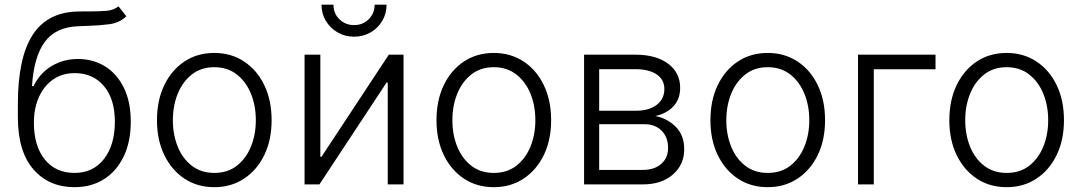

<svg xmlns="http://www.w3.org/2000/svg" viewBox="-20 -776 4553 808"><path d="M478.5 -749.5 511.7 -707.5Q482.9 -679.7 440.2 -674.1Q397.5 -668.5 345.7 -667Q336.4 -666.5 326.9 -666.3Q317.4 -666 307.6 -665.5Q213.4 -661.6 167.7 -598.6Q122.1 -535.6 114.7 -413.6H121.1Q148.4 -469.2 198 -498.5Q247.6 -527.8 308.1 -527.8Q371.1 -527.8 421.4 -497.1Q471.7 -466.3 501 -407.2Q530.3 -348.1 530.3 -263.7Q530.3 -179.7 500.7 -117.9Q471.2 -56.2 418 -22.2Q364.7 11.7 293.5 11.7Q185.5 11.7 120.4 -63.5Q55.2 -138.7 55.2 -282.7V-339.4Q55.2 -529.8 115.7 -626.5Q176.3 -723.1 303.2 -727.5Q318.4 -728 332 -728Q345.7 -728 358.9 -728Q397.9 -728 428.2 -730.5Q458.5 -732.9 478.5 -749.5ZM293.9 -48.3Q372.1 -48.3 417.7 -107.2Q463.4 -166 463.4 -263.7Q463.4 -359.9 417.2 -414.1Q371.1 -468.3 294.9 -468.3Q241.7 -468.3 203.1 -441.2Q164.6 -414.1 143.6 -366.9Q122.6 -319.8 122.6 -260.3Q122.6 -162.1 168.2 -105.2Q213.9 -48.3 293.9 -48.3Z M881.8 11.7Q810.5 11.7 756.3 -24.2Q702.1 -60.1 671.4 -123.5Q640.6 -187 640.6 -270Q640.6 -354 671.4 -417.7Q702.1 -481.4 756.3 -517.3Q810.5 -553.2 881.8 -553.2Q952.6 -553.2 1007.1 -517.3Q1061.5 -481.4 1092.3 -417.7Q1123 -354 1123 -270Q1123 -187 1092.3 -123.5Q1061.5 -60.1 1007.1 -24.2Q952.6 11.7 881.8 11.7ZM881.8 -48.3Q938 -48.3 976.8 -78.6Q1015.6 -108.9 1036.1 -159.2Q1056.6 -209.5 1056.6 -270Q1056.6 -331.1 1036.1 -381.6Q1015.6 -432.1 976.6 -462.6Q937.5 -493.2 881.8 -493.2Q826.2 -493.2 787.4 -462.6Q748.5 -432.1 728 -381.6Q707.5 -331.1 707.5 -270Q707.5 -209.5 727.8 -159.2Q748 -108.9 787.1 -78.6Q826.2 -48.3 881.8 -48.3Z M1678.2 0H1611.8V-428.7H1606.9L1324.2 0H1261.7V-545.9H1328.1V-116.2H1333L1616.2 -545.9H1678.2ZM1470.2 -621.6Q1431.6 -621.6 1400.6 -639.6Q1369.6 -657.7 1351.3 -688.2Q1333 -718.8 1333 -756.3H1383.3Q1383.3 -719.7 1408.2 -695.1Q1433.1 -670.4 1470.2 -670.4Q1506.8 -670.4 1531.7 -695.1Q1556.6 -719.7 1556.6 -756.3H1606.9Q1606.9 -719.2 1588.9 -688.5Q1570.8 -657.7 1539.6 -639.6Q1508.3 -621.6 1470.2 -621.6Z M2058.1 11.7Q1986.8 11.7 1932.6 -24.2Q1878.4 -60.1 1847.7 -123.5Q1816.9 -187 1816.9 -270Q1816.9 -354 1847.7 -417.7Q1878.4 -481.4 1932.6 -517.3Q1986.8 -553.2 2058.1 -553.2Q2128.9 -553.2 2183.3 -517.3Q2237.8 -481.4 2268.6 -417.7Q2299.3 -354 2299.3 -270Q2299.3 -187 2268.6 -123.5Q2237.8 -60.1 2183.3 -24.2Q2128.9 11.7 2058.1 11.7ZM2058.1 -48.3Q2114.3 -48.3 2153.1 -78.6Q2191.9 -108.9 2212.4 -159.2Q2232.9 -209.5 2232.9 -270Q2232.9 -331.1 2212.4 -381.6Q2191.9 -432.1 2152.8 -462.6Q2113.8 -493.2 2058.1 -493.2Q2002.4 -493.2 1963.6 -462.6Q1924.8 -432.1 1904.3 -381.6Q1883.8 -331.1 1883.8 -270Q1883.8 -209.5 1904.1 -159.2Q1924.3 -108.9 1963.4 -78.6Q2002.4 -48.3 2058.1 -48.3Z M2438 0V-545.9H2653.3Q2740.7 -545.9 2791.5 -508.1Q2842.3 -470.2 2842.3 -406.2Q2842.3 -358.9 2814 -328.6Q2785.6 -298.3 2737.8 -287.6Q2786.6 -278.8 2823 -243.2Q2859.4 -207.5 2859.4 -147.9Q2859.4 -83.5 2812 -41.7Q2764.6 0 2685.1 0ZM2501.5 -61H2685.1Q2733.9 -61 2762.7 -86.2Q2791.5 -111.3 2791.5 -153.8Q2791.5 -198.7 2764.2 -226.1Q2736.8 -253.4 2691.9 -253.4H2501.5ZM2501.5 -310.1H2657.2Q2711.9 -310.1 2743.9 -335Q2775.9 -359.9 2775.9 -401.4Q2775.9 -440.9 2743.4 -462.9Q2710.9 -484.9 2653.3 -484.9H2501.5Z M3210.9 11.7Q3139.6 11.7 3085.4 -24.2Q3031.2 -60.1 3000.5 -123.5Q2969.7 -187 2969.7 -270Q2969.7 -354 3000.5 -417.7Q3031.2 -481.4 3085.4 -517.3Q3139.6 -553.2 3210.9 -553.2Q3281.7 -553.2 3336.2 -517.3Q3390.6 -481.4 3421.4 -417.7Q3452.1 -354 3452.1 -270Q3452.1 -187 3421.4 -123.5Q3390.6 -60.1 3336.2 -24.2Q3281.7 11.7 3210.9 11.7ZM3210.9 -48.3Q3267.1 -48.3 3305.9 -78.6Q3344.7 -108.9 3365.2 -159.2Q3385.7 -209.5 3385.7 -270Q3385.7 -331.1 3365.2 -381.6Q3344.7 -432.1 3305.7 -462.6Q3266.6 -493.2 3210.9 -493.2Q3155.3 -493.2 3116.5 -462.6Q3077.6 -432.1 3057.1 -381.6Q3036.6 -331.1 3036.6 -270Q3036.6 -209.5 3056.9 -159.2Q3077.1 -108.9 3116.2 -78.6Q3155.3 -48.3 3210.9 -48.3Z M3917 -545.9V-484.4H3657.2V0H3590.8V-545.9Z M4216.3 11.7Q4145 11.7 4090.8 -24.2Q4036.6 -60.1 4005.9 -123.5Q3975.1 -187 3975.1 -270Q3975.1 -354 4005.9 -417.7Q4036.6 -481.4 4090.8 -517.3Q4145 -553.2 4216.3 -553.2Q4287.1 -553.2 4341.6 -517.3Q4396 -481.4 4426.8 -417.7Q4457.5 -354 4457.5 -270Q4457.5 -187 4426.8 -123.5Q4396 -60.1 4341.6 -24.2Q4287.1 11.7 4216.3 11.7ZM4216.3 -48.3Q4272.5 -48.3 4311.3 -78.6Q4350.1 -108.9 4370.6 -159.2Q4391.1 -209.5 4391.1 -270Q4391.1 -331.1 4370.6 -381.6Q4350.1 -432.1 4311 -462.6Q4272 -493.2 4216.3 -493.2Q4160.6 -493.2 4121.8 -462.6Q4083 -432.1 4062.5 -381.6Q4042 -331.1 4042 -270Q4042 -209.5 4062.3 -159.2Q4082.5 -108.9 4121.6 -78.6Q4160.6 -48.3 4216.3 -48.3Z"/></svg>

Font: Inter Light
Style: Regular
Weight: 300
Designer: Rasmus Andersson
Foundry: rsms
Version: Version 4.000;git-a52131595